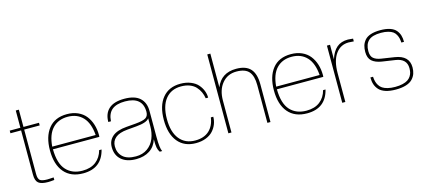

<svg xmlns="http://www.w3.org/2000/svg" viewBox="-57 -1188 3698 1674"><g transform="rotate(-15 1792.0 -351.0)"><path d="M217.8 3.9Q157.2 3.9 131.6 -16.6Q106 -37.1 106 -91.8V-492.2H9.8V-516.1H106V-671.9H133.8V-516.1H273.9V-492.2H133.8V-91.8Q133.8 -47.9 151.1 -33.9Q168.5 -20 217.8 -20L273.9 -22.9V0Q237.8 3.9 217.8 3.9Z M533.7 9.8Q422.9 9.8 363.3 -60.3Q303.7 -130.4 303.7 -257.8Q303.7 -381.3 360.8 -453.6Q418 -525.9 527.8 -525.9Q583 -525.9 626.2 -506.3Q669.4 -486.8 696.5 -452.4Q723.6 -418 737.5 -373Q751.5 -328.1 751.5 -275.9Q751.5 -266.1 750.5 -261.2H331.5Q333 -132.3 387 -73.2Q440.9 -14.2 533.7 -14.2Q608.9 -14.2 655.5 -50.5Q702.1 -86.9 718.8 -149.9H740.7Q701.2 9.8 533.7 9.8ZM331.5 -285.2H723.6Q715.3 -393.6 664.1 -447.8Q612.8 -502 527.8 -502Q442.9 -502 391.4 -447.8Q339.8 -393.6 331.5 -285.2Z M1011.7 9.8Q926.8 9.8 879.2 -31.7Q831.5 -73.2 831.5 -146Q831.5 -204.6 873.3 -241Q915 -277.3 1002.4 -284.2L1085.4 -291Q1153.8 -296.9 1178.7 -312.7Q1203.6 -328.6 1203.6 -366.2Q1203.6 -502 1045.4 -502Q967.8 -502 927.7 -469Q887.7 -436 883.3 -366.2H859.4Q859.4 -442.4 905.5 -484.1Q951.7 -525.9 1045.4 -525.9Q1139.2 -525.9 1185.3 -484.1Q1231.4 -442.4 1231.4 -366.2V-131.8Q1231.4 -28.3 1247.6 0H1225.6Q1212.4 -19 1208 -42.5Q1203.6 -65.9 1203.6 -118.2Q1184.6 -55.7 1134.3 -22.9Q1084 9.8 1011.7 9.8ZM1015.6 -14.2Q1076.7 -14.2 1119.9 -44.9Q1163.1 -75.7 1183.3 -125.5Q1203.6 -175.3 1203.6 -237.8V-307.1Q1180.2 -273.9 1085.4 -266.1L1002.4 -258.8Q929.2 -252.4 894.3 -222.9Q859.4 -193.4 859.4 -146Q859.4 -86.9 898.2 -50.5Q937 -14.2 1015.6 -14.2Z M1551.3 9.8Q1446.8 9.8 1389.2 -60.5Q1331.5 -130.9 1331.5 -257.8Q1331.5 -384.8 1389.4 -455.3Q1447.3 -525.9 1551.3 -525.9Q1604 -525.9 1645 -509Q1686 -492.2 1709.2 -465.1Q1732.4 -438 1743.9 -407.7Q1755.4 -377.4 1755.4 -346.2H1733.4Q1728.5 -377 1716.6 -403.3Q1704.6 -429.7 1683.8 -452.6Q1663.1 -475.6 1629.2 -488.8Q1595.2 -502 1551.3 -502Q1461.4 -502 1410.4 -438.7Q1359.4 -375.5 1359.4 -257.8Q1359.4 -140.1 1410.4 -77.1Q1461.4 -14.2 1551.3 -14.2Q1630.4 -14.2 1676.8 -56.4Q1723.1 -98.6 1733.4 -173.8H1755.4Q1755.4 -139.6 1743.2 -107.9Q1731 -76.2 1707 -49.3Q1683.1 -22.5 1642.8 -6.3Q1602.5 9.8 1551.3 9.8Z M2225.1 0H2197.3V-340.8Q2197.3 -423.3 2163.8 -462.6Q2130.4 -502 2051.3 -502Q1970.7 -502 1921.9 -443.1Q1873 -384.3 1873 -288.1V0H1845.2V-711.9H1873V-407.2Q1919.9 -525.9 2055.2 -525.9Q2143.1 -525.9 2184.1 -480.5Q2225.1 -435.1 2225.1 -340.8Z M2555.2 9.8Q2444.3 9.8 2384.8 -60.3Q2325.2 -130.4 2325.2 -257.8Q2325.2 -381.3 2382.3 -453.6Q2439.5 -525.9 2549.3 -525.9Q2604.5 -525.9 2647.7 -506.3Q2690.9 -486.8 2718 -452.4Q2745.1 -418 2759 -373Q2772.9 -328.1 2772.9 -275.9Q2772.9 -266.1 2772 -261.2H2353Q2354.5 -132.3 2408.4 -73.2Q2462.4 -14.2 2555.2 -14.2Q2630.4 -14.2 2677 -50.5Q2723.6 -86.9 2740.2 -149.9H2762.2Q2722.7 9.8 2555.2 9.8ZM2353 -285.2H2745.1Q2736.8 -393.6 2685.5 -447.8Q2634.3 -502 2549.3 -502Q2464.4 -502 2412.8 -447.8Q2361.3 -393.6 2353 -285.2Z M2900.9 0H2873V-516.1H2900.9V-384.8Q2922.9 -453.6 2961.9 -486.8Q3001 -520 3063 -520Q3072.8 -520 3108.9 -516.1V-491.2L3063 -494.1Q2988.3 -494.1 2944.6 -432.6Q2900.9 -371.1 2900.9 -259.8Z M3356 9.8Q3302.2 9.8 3264.4 -2.4Q3226.6 -14.6 3205.8 -37.1Q3185.1 -59.6 3176 -87.2Q3167 -114.7 3167 -149.9H3190.9Q3192.4 -125.5 3197.3 -106.9Q3202.1 -88.4 3213.4 -70.3Q3224.6 -52.2 3242.2 -40.5Q3259.8 -28.8 3288.6 -21.5Q3317.4 -14.2 3356 -14.2Q3394 -14.2 3423.1 -21.2Q3452.1 -28.3 3469.7 -39.8Q3487.3 -51.3 3498.3 -68.1Q3509.3 -85 3513.2 -102.3Q3517.1 -119.6 3517.1 -140.1Q3517.1 -225.6 3417 -240.2L3298.8 -257.8Q3241.2 -267.1 3211.2 -293.9Q3181.2 -320.8 3181.2 -376Q3181.2 -408.2 3188.7 -433.1Q3196.3 -458 3214.8 -480Q3233.4 -502 3269 -513.9Q3304.7 -525.9 3356 -525.9Q3407.2 -525.9 3442.9 -513.9Q3478.5 -502 3497.1 -480Q3515.6 -458 3523.2 -432.4Q3530.8 -406.7 3530.8 -374H3506.8Q3505.4 -396.5 3501.7 -412.6Q3498 -428.7 3488.3 -446.8Q3478.5 -464.8 3462.9 -476.1Q3447.3 -487.3 3420.2 -494.6Q3393.1 -502 3356 -502Q3277.8 -502 3243.4 -470.2Q3209 -438.5 3209 -376Q3209 -330.6 3232.2 -310.8Q3255.4 -291 3298.8 -284.2L3417 -266.1Q3544.9 -247.1 3544.9 -140.1Q3544.9 -108.4 3535.9 -83Q3526.9 -57.6 3506.3 -35.9Q3485.8 -14.2 3447.5 -2.2Q3409.2 9.8 3356 9.8Z"/></g></svg>

Font: Creato Display Thin
Style: Regular
Weight: 265
Version: Version 1.000